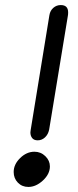

<svg xmlns="http://www.w3.org/2000/svg" viewBox="-20 -738 309 758"><path d="M100 -215 101 -224 175 -678Q178 -696 190.5 -707Q203 -718 220 -718Q249 -718 249 -689Q249 -681 248 -676L174 -226Q170 -207 157.5 -195.5Q145 -184 129 -184Q114 -184 107 -193Q100 -202 100 -215ZM34 -59Q34 -89 59.5 -114Q85 -139 116 -139Q141 -139 159 -121.5Q177 -104 177 -81Q177 -51 149.5 -25.5Q122 0 92 0Q67 0 50.5 -17Q34 -34 34 -59Z"/></svg>

Font: Mali Medium
Style: Italic
Weight: 500
Italic angle: -10°
Version: Version 1.000; ttfautohint (v1.6)